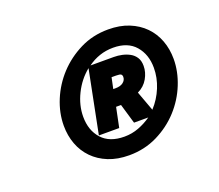

<svg xmlns="http://www.w3.org/2000/svg" viewBox="-78 -820 707 621"><g transform="rotate(-20 275.0 -510.0)"><path d="M104 -469Q104 -513 122 -556.5Q140 -600 172 -634.5Q204 -669 248 -691Q292 -713 345 -713Q385 -713 416 -700.5Q447 -688 468.5 -666Q490 -644 501 -614.5Q512 -585 512 -551Q512 -508 494.5 -464.5Q477 -421 445 -386Q413 -351 368.5 -329Q324 -307 271 -307Q231 -307 200 -319.5Q169 -332 147.5 -354Q126 -376 115 -405.5Q104 -435 104 -469ZM303 -526Q320 -526 329.5 -533.5Q339 -541 339 -552Q339 -558 335.5 -561Q332 -564 318 -564H303L295 -526ZM370 -401H321L301 -469H284L270 -401H200L243 -617Q211 -591 192 -552.5Q173 -514 173 -475Q173 -428 199.5 -398.5Q226 -369 277 -369Q303 -369 326.5 -378Q350 -387 370 -401ZM252 -623H332Q346 -623 360 -620Q374 -617 386 -610.5Q398 -604 405.5 -592.5Q413 -581 413 -563Q413 -541 401 -520Q389 -499 366 -488L391 -420Q415 -446 428.5 -479Q442 -512 442 -546Q442 -592 416 -622Q390 -652 340 -652Q315 -652 293 -644.5Q271 -637 252 -623Z"/></g></svg>

Font: Codetta
Style: Bold Italic
Weight: 700
Italic angle: -11°
Designer: Ulrich Proeller
Foundry: PROSA GmbH
Version: Version 2.00;September 29, 2018;FontCreator 11.5.0.2427 64-b